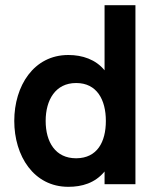

<svg xmlns="http://www.w3.org/2000/svg" viewBox="-20 -710 619 740"><path d="M243 10H244C295 10 346 -4 383 -49V0H502V-690H383V-439C349 -481 297 -498 244 -498H243C110 -498 35 -379 35 -244C35 -109 110 10 243 10ZM273 -100C194 -100 156 -162 156 -244C156 -325 194 -390 273 -390H274C353 -390 388 -326 388 -244C388 -162 354 -101 275 -100Z"/></svg>

Font: FREAK Grotesk Next
Style: Bold
Weight: 700
Width: 3
Designer: La Scuola Open Source
Foundry: La Scuola Open Source
Version: Version 1.000;PS 1.0;hotconv 1.0.72;makeotf.lib2.5.5900